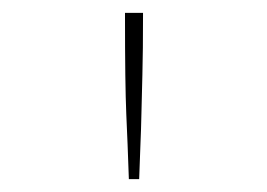

<svg xmlns="http://www.w3.org/2000/svg" viewBox="-20 -685 415 298"><path d="M174 -665H202Q202 -605 201 -569Q200 -533 199.5 -508.5Q199 -484 198 -461.5Q197 -439 196 -407H180Q179 -439 178 -461.5Q177 -484 176 -508Q175 -532 174.5 -568.5Q174 -605 174 -665Z"/></svg>

Font: Inconsolata Condensed ExtraLight
Style: Regular
Weight: 200
Width: 3
Monospace: yes
Designer: Raph Levien, Cyreal, Brenton Simpson
Foundry: Raph Levien, Cyreal, Google
Version: Version 3.100; ttfautohint (v1.8.4.7-5d5b)